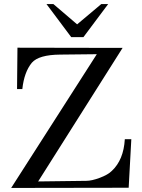

<svg xmlns="http://www.w3.org/2000/svg" viewBox="-20 -925 698 946"><path d="M627 -239H595Q589 -137 531 -83Q512 -64 472 -49Q432 -34 405 -34L168 -31L584 -689L66 -690L64 -486H90Q99 -570 137 -616Q171 -655 276 -656L457 -658L35 1L614 0ZM513 -905 391 -742H331L209 -905H243L360 -805L479 -905Z"/></svg>

Font: GFS Didot
Style: Regular
Weight: 400
Designer: Takis Katsoulidis and George D. Matthiopoulos
Foundry: Takis Katsoulidis and George D. Matthiopoulos
Version: Version 1.0